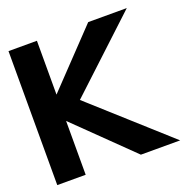

<svg xmlns="http://www.w3.org/2000/svg" viewBox="-109 -681 758 781"><g transform="rotate(-20 270.5 -290.0)"><path d="M9 0H132V-233L371 0H541L214 -294L521 -580H354L132 -347V-580H9Z"/></g></svg>

Font: Charger Pro
Style: UltraNar
Weight: 900
Designer: Jasper
Foundry: Cannot Into Space Fonts
Version: Version 1.09